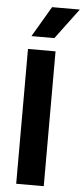

<svg xmlns="http://www.w3.org/2000/svg" viewBox="-62 -970 439 1003"><g transform="rotate(5 157.5 -468.0)"><path d="M63 -707H207.5V0H63ZM314.9 -935.5H169.4L75.2 -775.4H195.3Z"/></g></svg>

Font: Wanted Sans Std Variable
Style: Regular
Weight: 400
Designer: Original Design by Kil Hyung-jin and Kang Hanbin, Wanted Lab, Inc;
Foundry: Wanted Lab, Inc.
Version: Version 1.003;Glyphs 3.2 (3227)